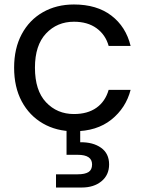

<svg xmlns="http://www.w3.org/2000/svg" viewBox="-20 -577 647 857"><path d="M43 -275Q43 -361 77 -424.5Q111 -488 171.5 -522.5Q232 -557 310 -557Q412 -557 477 -507.5Q542 -458 563 -372H465Q451 -422 411 -451Q371 -480 310 -480Q235 -480 185.5 -427.5Q136 -375 136 -275Q136 -173 185.5 -120.5Q235 -68 310 -68Q371 -68 410.5 -96Q450 -124 465 -176H563Q542 -95 477 -43Q412 9 310 9Q232 9 171.5 -26Q111 -61 77 -124.5Q43 -188 43 -275ZM338 58Q395 57 431 82.5Q467 108 467 157Q467 204 433 232Q399 260 345 260H230V201H327Q359 201 375 191Q391 181 391 157Q391 114 327 114H277V-7H338Z"/></svg>

Font: Poppins
Style: Regular
Weight: 400
Designer: Ninad Kale (Devanagari), Jonny Pinhorn (Latin)
Version: Version 5.002